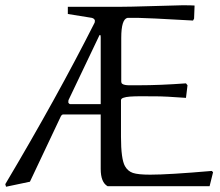

<svg xmlns="http://www.w3.org/2000/svg" viewBox="-65 -708 836 730"><path d="M317.9 -567.9Q317.9 -575.2 314.9 -575.2Q313.5 -575.2 312 -571.8L195.8 -328.1Q194.8 -326.2 194.8 -318.8Q194.8 -316.9 197.3 -314.5Q199.7 -312 202.1 -312H317.9ZM317.9 -272.9H175.8Q169.9 -272.9 166 -265.1L48.8 -17.1L-42 2L-44.9 -7.8Q151.4 -337.9 294.9 -622.1Q295.9 -625 295.9 -628.9Q295.9 -631.8 293 -635.3Q290 -638.7 284.2 -640.1L192.9 -654.8V-682.1H387.2Q425.8 -682.1 512.9 -684.8Q600.1 -687.5 628.9 -688Q661.6 -688 674.8 -687L672.9 -637.2L668.9 -629.9Q488.3 -640.1 460 -640.1H419.9Q396 -635.3 396 -564V-397.9Q396 -395 397 -392.8Q397.9 -390.6 400.1 -389.2Q402.3 -387.7 404.8 -386.7Q407.2 -385.7 411.4 -385Q415.5 -384.3 418.9 -384Q422.4 -383.8 428.5 -383.8Q434.6 -383.8 438.7 -383.8Q442.9 -383.8 450 -383.8Q457 -383.8 461.9 -383.8Q542.5 -383.8 642.1 -391.1L647.9 -383.8L642.1 -335.9Q564 -341.8 523.9 -341.8Q516.6 -341.8 504.4 -341.8Q492.2 -341.8 484.1 -342Q476.1 -342.3 464.8 -342Q453.6 -341.8 446 -341.6Q438.5 -341.3 429.7 -340.8Q420.9 -340.3 415.3 -339.1Q409.7 -337.9 404.8 -336.4Q399.9 -335 397.5 -332.5Q395 -330.1 395 -327.1V-188Q395 -103 410.2 -76.2Q420.9 -57.1 440.4 -50.5Q460 -43.9 505.9 -43.9Q576.2 -43.9 740.2 -58.1L745.1 -53.2L731.9 0H344.2Q317.9 -14.6 317.9 -65.9Z"/></svg>

Font: Aref Ruqaa
Style: Regular
Weight: 400
Designer: Abdoulla Aref
Version: Version 0.7